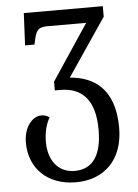

<svg xmlns="http://www.w3.org/2000/svg" viewBox="-55 -579 629 874"><g transform="rotate(-5 259.5 -142.0)"><path d="M257 252C387 252 474 167 474 22C474 -161 375 -217 270 -225L448 -488V-536H87L80 -389H123L126 -403C136 -450 144 -467 188 -467H366L197 -213V-173H222C320 -173 380 -115 380 23C380 134 341 200 256 200C173 200 136 132 136 59C136 12 146 -25 163 -53C151 -61 139 -65 126 -65C85 -65 45 -19 45 53C45 167 124 252 257 252Z"/></g></svg>

Font: Noto Serif Georgian SemiCondensed
Style: Regular
Weight: 400
Width: 4
Designer: Monotype Design Team, Akaki Razmadze
Foundry: Google LLC
Version: Version 2.003